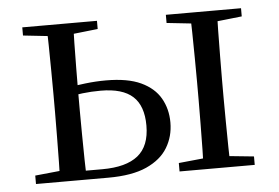

<svg xmlns="http://www.w3.org/2000/svg" viewBox="-43 -573 917 630"><g transform="rotate(-5 416.0 -258.0)"><path d="M166.1 0V-29.4H272.4Q350.8 -29.4 389.9 -60.8Q428.9 -92.3 428.9 -159.7Q428.9 -224.7 395 -255.6Q361.1 -286.6 289.3 -286.6Q257.8 -286.6 229.4 -283.2Q201 -279.8 172.7 -273.8V-304.8Q206.6 -310.5 241.1 -314.6Q275.6 -318.7 309.4 -318.7Q380.8 -318.7 424.3 -298.4Q467.7 -278.1 487.9 -242.8Q508.2 -207.5 508.2 -162.8Q508.2 -117.1 486 -80.3Q463.9 -43.4 416 -21.7Q368.1 0 289.3 0ZM131 0Q132 -24.4 132.5 -65.3Q133 -106.3 133.5 -150.3Q134 -194.3 134 -228.5V-288.3Q134 -321.7 133.5 -365.7Q133 -409.7 132.5 -450.7Q132 -491.8 131 -516H218.7Q217.7 -491.8 217 -450.7Q216.4 -409.7 215.9 -365.7Q215.4 -321.7 215.4 -287.5V-228.5Q215.4 -194.3 215.9 -150.3Q216.4 -106.3 217 -65.3Q217.7 -24.4 218.7 0ZM602.9 0Q604.7 -24.4 605.3 -65.3Q605.9 -106.3 606.4 -150.3Q606.9 -194.3 606.9 -228.5V-288.3Q606.9 -321.7 606.4 -365.7Q605.9 -409.7 605.3 -450.7Q604.7 -491.8 602.9 -516H692.1Q691.1 -491.8 690.6 -450.7Q690.1 -409.7 689.6 -365.7Q689.1 -321.7 689.1 -288.3V-228.5Q689.1 -194.3 689.6 -150.3Q690.1 -106.3 690.6 -65.3Q691.1 -24.4 692.1 0ZM51.2 -489.1V-516H297.2V-489.1L191.6 -477.4H158.6ZM524.1 0V-27.8L632.1 -38.6H665.3L771.7 -27.8V0ZM524.1 -489.1V-516H771.7V-489.1L665.3 -477.4H632.1ZM51.2 0V-27.8L158.6 -38.6H177.3V0Z"/></g></svg>

Font: Early Summer Mincho VF
Style: Regular
Weight: 250
Designer: GuiWonder
Version: Version 1.002